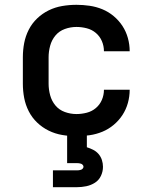

<svg xmlns="http://www.w3.org/2000/svg" viewBox="-20 -558 640 798"><path d="M298 8Q268 8 238.5 3Q209 -2 182.5 -15Q156 -28 134.5 -48.5Q113 -69 99.5 -95.5Q86 -122 80.5 -151Q75 -180 75 -210V-320Q75 -350 80.5 -379Q86 -408 99.5 -434.5Q113 -461 134.5 -481.5Q156 -502 182.5 -515Q209 -528 238.5 -533Q268 -538 298 -538Q325 -538 352.5 -534Q380 -530 405.5 -519.5Q431 -509 452.5 -491Q474 -473 489 -450Q504 -427 511.5 -400Q519 -373 519 -345Q519 -345 519 -345Q519 -345 519 -345H412Q412 -345 412 -345Q412 -345 412 -345Q412 -367 403.5 -387Q395 -407 378.5 -421Q362 -435 340.5 -440.5Q319 -446 298 -446Q273 -446 249.5 -437.5Q226 -429 210.5 -410.5Q195 -392 188.5 -368Q182 -344 182 -320V-210Q182 -186 188.5 -162Q195 -138 210.5 -119.5Q226 -101 249.5 -92.5Q273 -84 298 -84Q319 -84 340.5 -89.5Q362 -95 378.5 -109Q395 -123 403.5 -143Q412 -163 412 -185Q412 -185 412 -185Q412 -185 412 -185H519Q519 -185 519 -185Q519 -185 519 -185Q519 -157 511.5 -130Q504 -103 489 -80Q474 -57 452.5 -39Q431 -21 405.5 -10.5Q380 0 352.5 4Q325 8 298 8ZM200 220V150H300Q304 150 308.5 149.5Q313 149 317 147.5Q321 146 324 142.5Q327 139 327 135Q327 131 324 127.5Q321 124 317 122.5Q313 121 308.5 120.5Q304 120 300 120H259V0H341V54Q354 58 367 64.5Q380 71 389.5 82Q399 93 403.5 107Q408 121 408 135Q408 155 399.5 173Q391 191 374.5 201.5Q358 212 338.5 216Q319 220 300 220Z"/></svg>

Font: Iosevka Curly SmBdEx
Style: Regular
Weight: 600
Width: 7
Monospace: yes
Designer: Belleve Invis
Foundry: Belleve Invis
Version: Version 11.1.0; ttfautohint (v1.8.3)